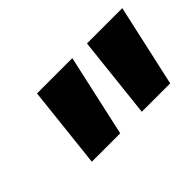

<svg xmlns="http://www.w3.org/2000/svg" viewBox="-53 -911 670 670"><g transform="rotate(-45 281.5 -576.0)"><path d="M109.4 -423.8 142.6 -727.5H316.9L249.5 -423.8ZM356 -423.8 389.2 -727.5H563.5L496.1 -423.8Z"/></g></svg>

Font: Inter 28pt Black
Style: Italic
Weight: 900
Italic angle: -9.3988°
Designer: Rasmus Andersson
Foundry: rsms
Version: Version 4.001;git-66647c0bb